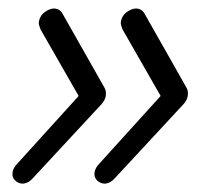

<svg xmlns="http://www.w3.org/2000/svg" viewBox="-20 -485 487 455"><path d="M301.8 -464.8Q315.4 -464.8 322.3 -453.1L421.9 -277.3Q426.8 -269.5 424.8 -256.8Q422.9 -247.1 415 -238.3L252.9 -63.5Q242.2 -50.8 228.5 -49.8Q217.8 -49.8 210 -57.6Q202.1 -65.4 204.1 -77.1Q206.1 -87.9 215.8 -97.7L366.2 -263.7V-248L270.5 -415Q268.6 -419.9 267.1 -424.8Q265.6 -429.7 266.6 -434.6Q269.5 -449.2 281.2 -457Q293 -464.8 301.8 -464.8ZM107.4 -464.8Q121.1 -464.8 127.9 -453.1L227.5 -277.3Q232.4 -269.5 230.5 -256.8Q228.5 -247.1 220.7 -238.3L58.6 -63.5Q47.9 -50.8 34.2 -49.8Q23.4 -49.8 15.6 -57.6Q7.8 -65.4 9.8 -77.1Q11.7 -87.9 21.5 -97.7L171.9 -263.7V-248L76.2 -415Q74.2 -419.9 72.8 -424.8Q71.3 -429.7 72.3 -434.6Q75.2 -449.2 86.9 -457Q98.6 -464.8 107.4 -464.8Z"/></svg>

Font: Quicksand
Style: Italic
Weight: 400
Designer: Andrew Paglinawan
Foundry: Andrew Paglinawan
Version: Version 3.006